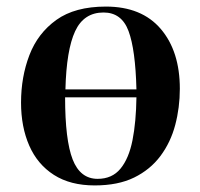

<svg xmlns="http://www.w3.org/2000/svg" viewBox="-20 -550 608 584"><path d="M44 -238Q44 -316 69.5 -382.5Q95 -449 151.5 -489.5Q208 -530 302 -530Q411 -530 469 -462Q527 -394 527 -280Q527 -223 513 -170Q499 -117 468 -75.5Q437 -34 388 -10Q339 14 268 14Q194 14 144 -18Q94 -50 69 -107Q44 -164 44 -238ZM295 -512Q235 -512 208.5 -455Q182 -398 179 -278H395Q392 -399 371 -455.5Q350 -512 295 -512ZM277 -6Q321 -6 346.5 -37Q372 -68 383 -123.5Q394 -179 395 -254H178Q178 -124 201 -65Q224 -6 277 -6Z"/></svg>

Font: Literata 72pt SemiBold
Style: Italic
Weight: 600
Italic angle: -2°
Designer: Latin by Veronika Burian and Jose Scaglione. Greek by Irene Vlachou. Cyrillic by Vera Evstafieva
Foundry: TypeTogether
Version: Version 3.002